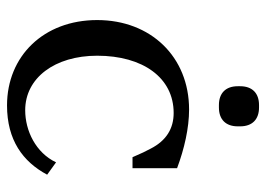

<svg xmlns="http://www.w3.org/2000/svg" viewBox="-128 -632 775 560"><g transform="rotate(90 260.0 -352.5)"><path d="M439 -351H471V-481C415 -502 354 -516 300 -516C146 -516 39 -404 39 -248C39 -92 144 15 288 15C389 15 452 -31 490 -102L454 -128C426 -69 362 -38 302 -38C208 -38 143 -124 143 -248C143 -381 207 -471 310 -471C356 -471 391 -449 414 -404C421 -391 428 -377 439 -351ZM232 -658C232 -623 252 -603 287 -603H294C329 -603 349 -623 349 -658V-665C349 -700 329 -720 294 -720H287C252 -720 232 -700 232 -665Z"/></g></svg>

Font: LT Superior Serif Medium
Style: Regular
Weight: 500
Designer: Daniel Lyons
Foundry: LyonsType
Version: Version 2.120;FEAKit 1.0